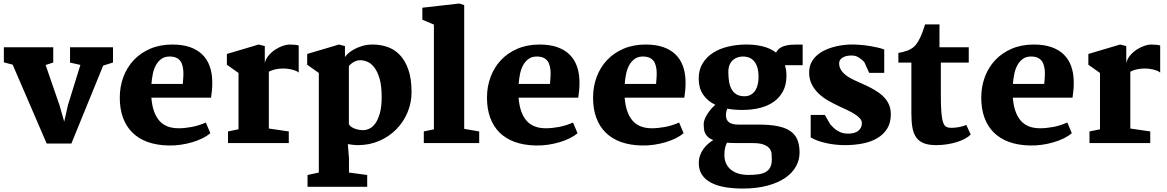

<svg xmlns="http://www.w3.org/2000/svg" viewBox="-20 -816 6657 1095"><path d="M52.2 -447.3 2 -460.4V-546.4H283.7V-459.5L240.2 -445.3L319.8 -214.4L346.2 -122.1L367.2 -215.8L438.5 -445.8L379.4 -459V-546.4H624.5V-459.5L568.4 -441.9L387.2 2.4H246.1Z M663.1 -259.3Q663.1 -321.8 683.6 -377Q704.1 -432.1 742.7 -473.1Q781.2 -514.2 836.9 -538.1Q892.6 -562 962.9 -562Q1022 -562 1064.5 -546.9Q1106.9 -531.7 1134.3 -504.6Q1161.6 -477.5 1175.3 -439.9Q1189 -402.3 1190.4 -357.9Q1191.4 -327.1 1189 -303.2Q1186.5 -279.3 1183.6 -258.8H843.3Q850.1 -172.4 887.9 -128.4Q925.8 -84.5 998 -84.5Q1033.7 -84.5 1074 -92Q1114.3 -99.6 1153.8 -117.2L1179.7 -56.2Q1161.1 -40.5 1134.5 -27.3Q1107.9 -14.2 1076.7 -4.9Q1045.4 4.4 1010.5 9.5Q975.6 14.6 939.9 13.7Q873.5 12.2 822 -6.3Q770.5 -24.9 735.1 -59.8Q699.7 -94.7 681.4 -144.8Q663.1 -194.8 663.1 -259.3ZM1022.5 -337.4Q1023.9 -355.5 1025.4 -376.2Q1026.9 -397 1025.1 -416.7Q1023.4 -436.5 1016.6 -453.6Q1009.8 -470.7 995.1 -481Q986.3 -487.3 974.6 -490.5Q962.9 -493.7 947.3 -493.7Q918.9 -493.7 899.9 -479.7Q880.9 -465.8 868.9 -443.6Q856.9 -421.4 851.3 -393.6Q845.7 -365.7 843.8 -337.4Z M1280.3 -66.4 1340.3 -78.6V-399.9L1273.9 -446.8V-508.3L1455.1 -562L1490.2 -553.2V-457.5Q1496.6 -481.9 1513.7 -501.5Q1530.8 -521 1551.8 -534.4Q1572.8 -547.9 1594.2 -554.9Q1615.7 -562 1630.9 -562Q1647.9 -562 1662.6 -560.5Q1677.2 -559.1 1683.6 -556.2V-401.9Q1677.7 -407.7 1667 -412.1Q1656.2 -416.5 1644.3 -419.4Q1632.3 -422.4 1620.4 -423.8Q1608.4 -425.3 1600.1 -425.3Q1579.6 -425.3 1564 -422.9Q1548.3 -420.4 1537.8 -417.2Q1527.3 -414.1 1521.2 -411.1Q1515.1 -408.2 1513.2 -406.7V-83L1627 -66.4V0H1280.3Z M1798.3 168V-399.9L1731.9 -446.8V-508.3L1913.1 -562L1947.3 -553.2V-490.2Q1949.7 -495.6 1961.7 -507.6Q1973.6 -519.5 1993.7 -531.5Q2013.7 -543.5 2042 -552.7Q2070.3 -562 2105.5 -562Q2149.4 -562 2189.5 -548.3Q2229.5 -534.7 2260 -502.9Q2290.5 -471.2 2308.8 -419.2Q2327.1 -367.2 2327.1 -290.5Q2327.1 -229.5 2304 -174.6Q2280.8 -119.6 2239.7 -78.1Q2198.7 -36.6 2142.8 -12.5Q2086.9 11.7 2021.5 11.7Q2004.4 11.7 1987.8 9.3Q1971.2 6.8 1963.9 5.9L1970.2 86.4V168L2074.2 182.1V249.5H1733.9V182.1ZM1969.7 -107.9Q1973.6 -99.6 1982.4 -93.3Q1991.2 -86.9 2002.7 -82.5Q2014.2 -78.1 2027.3 -75.9Q2040.5 -73.7 2052.7 -73.7Q2067.9 -73.7 2086.2 -82Q2104.5 -90.3 2120.1 -111.6Q2135.7 -132.8 2146.2 -169.7Q2156.7 -206.5 2156.7 -263.2Q2156.7 -327.6 2144.5 -368.4Q2132.3 -409.2 2114 -432.4Q2095.7 -455.6 2074.5 -464.1Q2053.2 -472.7 2035.2 -472.7Q2022.9 -472.7 2012.5 -469Q2002 -465.3 1993.4 -460Q1984.9 -454.6 1979 -449Q1973.1 -443.4 1969.7 -439.5Z M2397 -66.4 2454.6 -78.6V-675.8L2388.7 -703.6V-772L2599.1 -795.9L2627.4 -787.1V-81.1L2712.9 -66.4V0H2397Z M2757.3 -259.3Q2757.3 -321.8 2777.8 -377Q2798.3 -432.1 2836.9 -473.1Q2875.5 -514.2 2931.2 -538.1Q2986.8 -562 3057.1 -562Q3116.2 -562 3158.7 -546.9Q3201.2 -531.7 3228.5 -504.6Q3255.9 -477.5 3269.5 -439.9Q3283.2 -402.3 3284.7 -357.9Q3285.6 -327.1 3283.2 -303.2Q3280.8 -279.3 3277.8 -258.8H2937.5Q2944.3 -172.4 2982.2 -128.4Q3020 -84.5 3092.3 -84.5Q3127.9 -84.5 3168.2 -92Q3208.5 -99.6 3248 -117.2L3273.9 -56.2Q3255.4 -40.5 3228.8 -27.3Q3202.1 -14.2 3170.9 -4.9Q3139.6 4.4 3104.7 9.5Q3069.8 14.6 3034.2 13.7Q2967.8 12.2 2916.3 -6.3Q2864.7 -24.9 2829.3 -59.8Q2793.9 -94.7 2775.6 -144.8Q2757.3 -194.8 2757.3 -259.3ZM3116.7 -337.4Q3118.2 -355.5 3119.6 -376.2Q3121.1 -397 3119.4 -416.7Q3117.7 -436.5 3110.8 -453.6Q3104 -470.7 3089.4 -481Q3080.6 -487.3 3068.8 -490.5Q3057.1 -493.7 3041.5 -493.7Q3013.2 -493.7 2994.1 -479.7Q2975.1 -465.8 2963.1 -443.6Q2951.2 -421.4 2945.6 -393.6Q2939.9 -365.7 2938 -337.4Z M3362.3 -259.3Q3362.3 -321.8 3382.8 -377Q3403.3 -432.1 3441.9 -473.1Q3480.5 -514.2 3536.1 -538.1Q3591.8 -562 3662.1 -562Q3721.2 -562 3763.7 -546.9Q3806.2 -531.7 3833.5 -504.6Q3860.8 -477.5 3874.5 -439.9Q3888.2 -402.3 3889.6 -357.9Q3890.6 -327.1 3888.2 -303.2Q3885.7 -279.3 3882.8 -258.8H3542.5Q3549.3 -172.4 3587.2 -128.4Q3625 -84.5 3697.3 -84.5Q3732.9 -84.5 3773.2 -92Q3813.5 -99.6 3853 -117.2L3878.9 -56.2Q3860.4 -40.5 3833.7 -27.3Q3807.1 -14.2 3775.9 -4.9Q3744.6 4.4 3709.7 9.5Q3674.8 14.6 3639.2 13.7Q3572.8 12.2 3521.2 -6.3Q3469.7 -24.9 3434.3 -59.8Q3398.9 -94.7 3380.6 -144.8Q3362.3 -194.8 3362.3 -259.3ZM3721.7 -337.4Q3723.1 -355.5 3724.6 -376.2Q3726.1 -397 3724.4 -416.7Q3722.7 -436.5 3715.8 -453.6Q3709 -470.7 3694.3 -481Q3685.5 -487.3 3673.8 -490.5Q3662.1 -493.7 3646.5 -493.7Q3618.2 -493.7 3599.1 -479.7Q3580.1 -465.8 3568.1 -443.6Q3556.2 -421.4 3550.5 -393.6Q3544.9 -365.7 3543 -337.4Z M4047.9 -17.1Q4028.8 -24.4 4018.1 -34.2Q4007.3 -43.9 4001.7 -55.9Q3996.1 -67.9 3994.6 -81.3Q3993.2 -94.7 3993.2 -109.4Q3993.2 -121.1 3998.8 -135.5Q4004.4 -149.9 4013.7 -164.8Q4022.9 -179.7 4034.9 -193.6Q4046.9 -207.5 4059.6 -218.3Q4014.6 -239.7 3989.7 -276.9Q3964.8 -314 3964.8 -367.7Q3964.8 -418.9 3987.8 -455.6Q4010.7 -492.2 4047.9 -515.6Q4085 -539.1 4131.8 -550Q4178.7 -561 4227.1 -562Q4282.7 -563 4328.1 -552Q4373.5 -541 4405.8 -516.1Q4410.6 -525.9 4418.7 -534.2Q4426.8 -542.5 4439.7 -548.6Q4452.6 -554.7 4471.2 -558.1Q4489.7 -561.5 4514.6 -561.5H4557.6V-444.3H4456.5Q4465.3 -417 4465.3 -383.8Q4465.3 -334 4446.5 -297.4Q4427.7 -260.7 4394.3 -236.6Q4360.8 -212.4 4314.7 -200.7Q4268.6 -189 4213.9 -189Q4166.5 -189 4127.9 -196.3Q4120.1 -177.7 4120.1 -160.6Q4120.1 -130.9 4138.2 -118.2Q4156.2 -105.5 4189.9 -105.5H4304.2Q4369.1 -105.5 4414.1 -96.7Q4459 -87.9 4487.1 -68.6Q4515.1 -49.3 4527.6 -19Q4540 11.2 4540 54.2Q4540 96.2 4519.3 133.5Q4498.5 170.9 4457.8 198.7Q4417 226.6 4356.2 242.9Q4295.4 259.3 4215.8 259.3Q4158.7 259.3 4112.5 251Q4066.4 242.7 4033.7 225.1Q4001 207.5 3983.2 180.2Q3965.3 152.8 3965.3 114.7Q3965.3 89.8 3972.9 69.3Q3980.5 48.8 3992.4 32.5Q4004.4 16.1 4019 3.7Q4033.7 -8.8 4047.9 -17.1ZM4225.6 -267.1Q4248.5 -267.1 4263.9 -276.9Q4279.3 -286.6 4288.8 -302.2Q4298.3 -317.9 4302.2 -337.6Q4306.2 -357.4 4306.2 -377.9Q4306.2 -433.6 4283.4 -463.6Q4260.7 -493.7 4216.8 -493.7Q4202.1 -493.7 4187.3 -489Q4172.4 -484.4 4160.4 -473.9Q4148.4 -463.4 4141.1 -446.5Q4133.8 -429.7 4133.8 -405.3Q4133.8 -377.4 4137.7 -352.3Q4141.6 -327.1 4151.9 -308.1Q4162.1 -289.1 4179.9 -278.1Q4197.8 -267.1 4225.6 -267.1ZM4111.3 67.4Q4111.3 96.2 4121.6 117.4Q4131.8 138.7 4150.1 153.1Q4168.5 167.5 4193.6 174.6Q4218.8 181.6 4248.5 181.6Q4280.8 181.6 4305.7 178Q4330.6 174.3 4347.4 164.6Q4364.3 154.8 4373 137.5Q4381.8 120.1 4381.8 92.8Q4381.8 77.6 4380.4 61Q4378.9 44.4 4368.7 31Q4358.4 17.6 4335.9 8.8Q4313.5 0 4272 0H4185.5Q4168.5 0 4153.8 -0.5Q4139.2 -1 4126 -2Q4119.6 9.8 4115.5 26.4Q4111.3 43 4111.3 67.4Z M4603.5 -160.6H4684.1L4714.8 -107.4Q4720.7 -101.1 4729 -92.3Q4737.3 -83.5 4748.5 -75.4Q4759.8 -67.4 4774.2 -61.3Q4788.6 -55.2 4806.6 -54.2Q4850.6 -51.8 4873.3 -68.8Q4896 -85.9 4895.5 -115.2Q4895 -128.4 4884.5 -140.4Q4874 -152.3 4856.4 -163.8Q4838.9 -175.3 4816.2 -186.3Q4793.5 -197.3 4768.6 -208.5Q4733.9 -224.6 4702.1 -242.9Q4670.4 -261.2 4646.5 -284.7Q4622.6 -308.1 4608.4 -337.6Q4594.2 -367.2 4594.7 -405.3Q4595.2 -434.6 4606.2 -457.3Q4617.2 -480 4635.5 -497.1Q4653.8 -514.2 4677.5 -526.4Q4701.2 -538.6 4727.1 -546.1Q4752.9 -553.7 4779.1 -557.6Q4805.2 -561.5 4828.6 -562Q4856.4 -562.5 4884.8 -560.3Q4913.1 -558.1 4938.7 -554Q4964.4 -549.8 4986.1 -544.7Q5007.8 -539.6 5022.9 -533.7V-400.4H4937L4909.7 -460.9Q4897 -476.1 4878.2 -487.8Q4859.4 -499.5 4837.4 -499.5Q4823.7 -499.5 4810.8 -497.1Q4797.9 -494.6 4787.8 -489Q4777.8 -483.4 4771.7 -474.9Q4765.6 -466.3 4765.6 -454.6Q4765.6 -438.5 4772.2 -424.8Q4778.8 -411.1 4790.5 -399.2Q4802.2 -387.2 4818.6 -377Q4835 -366.7 4854.5 -357.9Q4877.9 -347.2 4902.1 -336.4Q4926.3 -325.7 4949.2 -313.5Q4972.2 -301.3 4992.4 -287.1Q5012.7 -272.9 5027.8 -254.9Q5043 -236.8 5051.8 -214.6Q5060.5 -192.4 5060.5 -164.1Q5060.5 -115.7 5039.6 -82.3Q5018.6 -48.8 4982.9 -27.8Q4947.3 -6.8 4899.9 2.4Q4852.5 11.7 4799.8 11.7Q4776.4 11.7 4750.2 9.3Q4724.1 6.8 4698 1.5Q4671.9 -3.9 4647.5 -12.2Q4623 -20.5 4603.5 -32.2Z M5177.7 -459H5103.5V-514.2Q5130.4 -518.6 5153.3 -526.9Q5176.3 -535.2 5192.9 -549.8Q5208.5 -564 5224.1 -594Q5239.7 -624 5255.9 -676.8H5337.9V-546.4H5504.9V-459H5345.7V-280.8Q5345.7 -215.3 5348.6 -177Q5351.6 -138.7 5358.4 -118.7Q5365.2 -98.6 5376.7 -92.8Q5388.2 -86.9 5405.8 -86.9Q5415.5 -86.9 5427.7 -88.1Q5439.9 -89.4 5451.7 -91.6Q5463.4 -93.8 5473.6 -96.9Q5483.9 -100.1 5490.7 -104L5516.1 -48.8Q5504.4 -36.6 5484.6 -25.6Q5464.8 -14.6 5438.7 -6.3Q5412.6 2 5382.1 6.8Q5351.6 11.7 5318.8 11.7Q5276.4 11.7 5249 1Q5221.7 -9.8 5205.8 -31.7Q5189.9 -53.7 5183.8 -87.6Q5177.7 -121.6 5177.7 -168.5Z M5576.2 -259.3Q5576.2 -321.8 5596.7 -377Q5617.2 -432.1 5655.8 -473.1Q5694.3 -514.2 5750 -538.1Q5805.7 -562 5876 -562Q5935.1 -562 5977.5 -546.9Q6020 -531.7 6047.4 -504.6Q6074.7 -477.5 6088.4 -439.9Q6102.1 -402.3 6103.5 -357.9Q6104.5 -327.1 6102.1 -303.2Q6099.6 -279.3 6096.7 -258.8H5756.3Q5763.2 -172.4 5801 -128.4Q5838.9 -84.5 5911.1 -84.5Q5946.8 -84.5 5987.1 -92Q6027.3 -99.6 6066.9 -117.2L6092.8 -56.2Q6074.2 -40.5 6047.6 -27.3Q6021 -14.2 5989.7 -4.9Q5958.5 4.4 5923.6 9.5Q5888.7 14.6 5853 13.7Q5786.6 12.2 5735.1 -6.3Q5683.6 -24.9 5648.2 -59.8Q5612.8 -94.7 5594.5 -144.8Q5576.2 -194.8 5576.2 -259.3ZM5935.5 -337.4Q5937 -355.5 5938.5 -376.2Q5939.9 -397 5938.2 -416.7Q5936.5 -436.5 5929.7 -453.6Q5922.9 -470.7 5908.2 -481Q5899.4 -487.3 5887.7 -490.5Q5876 -493.7 5860.4 -493.7Q5832 -493.7 5813 -479.7Q5793.9 -465.8 5782 -443.6Q5770 -421.4 5764.4 -393.6Q5758.8 -365.7 5756.8 -337.4Z M6193.4 -66.4 6253.4 -78.6V-399.9L6187 -446.8V-508.3L6368.2 -562L6403.3 -553.2V-457.5Q6409.7 -481.9 6426.8 -501.5Q6443.8 -521 6464.8 -534.4Q6485.8 -547.9 6507.3 -554.9Q6528.8 -562 6543.9 -562Q6561 -562 6575.7 -560.5Q6590.3 -559.1 6596.7 -556.2V-401.9Q6590.8 -407.7 6580.1 -412.1Q6569.3 -416.5 6557.4 -419.4Q6545.4 -422.4 6533.4 -423.8Q6521.5 -425.3 6513.2 -425.3Q6492.7 -425.3 6477.1 -422.9Q6461.4 -420.4 6450.9 -417.2Q6440.4 -414.1 6434.3 -411.1Q6428.2 -408.2 6426.3 -406.7V-83L6540 -66.4V0H6193.4Z"/></svg>

Font: Merriweather
Style: Heavy
Weight: 900
Version: Version 1.003